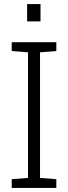

<svg xmlns="http://www.w3.org/2000/svg" viewBox="-20 -917 332 937"><path d="M37.1 0V-42.5L116.7 -48.8V-661.6L37.1 -668V-710.9H254.9V-668L175.3 -661.6V-48.8L254.9 -42.5V0ZM112.3 -812.5V-897H177.7V-812.5Z"/></svg>

Font: Roboto Slab LO Light
Style: Regular
Weight: 300
Designer: Google
Version: Version 2.000